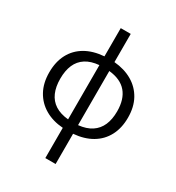

<svg xmlns="http://www.w3.org/2000/svg" viewBox="-229 -899 1174 1278"><g transform="rotate(30 357.5 -260.0)"><path d="M396.5 -759.8V-543Q476.1 -536.1 535.2 -501.7Q594.2 -467.3 627 -408.2Q659.7 -349.1 659.7 -267.6Q659.7 -187.5 628.2 -127.9Q596.7 -68.4 537.8 -33.7Q479 1 396.5 7.8V240.2H317.4V7.8Q237.8 2 179 -32.5Q120.1 -66.9 87.4 -126.5Q54.7 -186 54.7 -267.6Q54.7 -349.1 86.2 -408.4Q117.7 -467.8 176.8 -502.2Q235.8 -536.6 319.8 -543V-759.8ZM319.8 -475.6Q257.8 -470.2 217.8 -444.3Q177.7 -418.5 158.4 -374Q139.2 -329.6 139.2 -267.6Q139.2 -205.6 158.7 -160.9Q178.2 -116.2 218.3 -90.3Q258.3 -64.5 319.8 -58.6ZM396.5 -474.6V-58.6Q458 -64.9 497.8 -91.3Q537.6 -117.7 556.9 -162.1Q576.2 -206.5 576.2 -267.6Q576.2 -360.4 531.7 -412.8Q487.3 -465.3 396.5 -474.6Z"/></g></svg>

Font: Wonky
Style: Regular
Weight: 400
Designer: Monotype Design Team
Foundry: Monotype Imaging Inc.
Version: Version 3.000